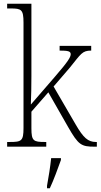

<svg xmlns="http://www.w3.org/2000/svg" viewBox="-20 -780 535 1021"><path d="M18 0H226V-25H219C158 -25 147 -30 147 -98V-186L237 -289L342 -105C397 -9 412 0 483 0H495V-25H490C448 -25 423 -48 383 -117L265 -320L351 -420C411 -494 417 -511 465 -511V-536H297V-511C340 -511 356 -508 356 -492C356 -477 344 -455 272 -372L144 -224C146 -265 147 -330 147 -374V-760H18V-735H37C93 -735 105 -730 105 -660V-99C105 -30 94 -25 32 -25H18ZM230 208V221H245C264 181 289 113 304 71V61H252C247 109 239 159 230 208Z"/></svg>

Font: Noto Serif Bengali SemiCondensed ExtraLight
Style: Regular
Weight: 200
Width: 4
Designer: Juan Bruce, Universal Thirst, Indian Type Foundry and the Monotype Design Team.
Foundry: Monotype Imaging Inc.
Version: Version 2.003